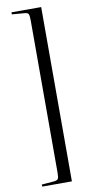

<svg xmlns="http://www.w3.org/2000/svg" viewBox="-110 -855 542 1111"><g transform="rotate(-10 161.5 -300.0)"><path d="M44 212 43 200 117 194Q135 192 140 184Q145 176 145 148V-748Q145 -776 140 -784.5Q135 -793 117 -794L43 -800L44 -812H218V212Z"/></g></svg>

Font: Display Regular
Style: Regular
Weight: 400
Designer: Latin by Veronika Burian and Jose Scaglione. Greek by Irene Vlachou. Cyrillic by Vera Evstafieva.
Foundry: TypeTogether
Version: Version 3.002